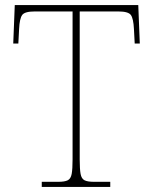

<svg xmlns="http://www.w3.org/2000/svg" viewBox="-20 -734 603 754"><path d="M144 0V-20H209Q234 -20 246 -26Q258 -32 261.5 -51Q265 -70 265 -108V-689H116Q77 -689 67 -675Q57 -661 55 -620L52 -563H32L38 -714H523L529 -563H509L506 -620Q504 -661 494 -675Q484 -689 445 -689H293V-108Q293 -70 296.5 -51Q300 -32 312 -26Q324 -20 349 -20H413V0Z"/></svg>

Font: Noto Serif Tamil Thin
Style: Regular
Weight: 100
Designer: Indian Type Foundry, Tom Grace, and the Monotype Design Team
Foundry: Monotype Imaging Inc.
Version: Version 2.004; ttfautohint (v1.8.4.7-5d5b)